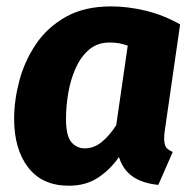

<svg xmlns="http://www.w3.org/2000/svg" viewBox="-20 -569 612 606"><path d="M330.3 -548.8Q384.6 -548.8 440.8 -535Q497 -521.2 548.5 -492L499.7 -153.8Q496.4 -127.8 500.3 -112.9Q504.1 -98.1 525.2 -89.4L479.7 14.6Q450.5 11.9 424.9 2.1Q399.4 -7.7 381.7 -26.6Q364 -45.4 355.5 -73.4Q327.7 -33.4 289.2 -8.1Q250.7 17.2 197.2 17.2Q113.6 17.2 69.1 -40.2Q24.6 -97.7 24.6 -194.6Q24.6 -251.8 40.9 -313.6Q57.2 -375.4 93 -428.9Q128.8 -482.4 187.5 -515.6Q246.2 -548.8 330.3 -548.8ZM325.8 -434.8Q287.6 -434.8 261.2 -412.4Q234.8 -389.9 218.6 -353.5Q202.5 -317 195.4 -275Q188.3 -233 188.3 -194.9Q188.3 -139.9 205.3 -120.3Q222.3 -100.7 247.4 -100.7Q275.8 -100.7 300 -119.9Q324.2 -139.1 346.8 -173.6L383.2 -424.9Q368.7 -430 355.7 -432.4Q342.7 -434.8 325.8 -434.8Z"/></svg>

Font: Fira Sans Variable
Style: Italic
Weight: 397
Italic angle: -8°
Designer: Carrois Corporate & Edenspiekermann AG
Foundry: Carrois Corporate GbR & Edenspiekermann AG
Version: Version 4.202